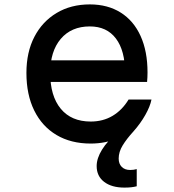

<svg xmlns="http://www.w3.org/2000/svg" viewBox="-20 -636 790 872"><path d="M185 -362H585L548 -305Q548 -406 506.5 -461Q465 -516 388 -516Q304 -516 256 -459.5Q208 -403 208 -305Q208 -200 256 -142Q304 -84 392 -84Q448 -84 491.5 -110Q535 -136 564 -184H668Q653 -124 613.5 -79Q574 -34 517 -9Q460 16 392 16Q302 16 236.5 -23Q171 -62 135.5 -134Q100 -206 100 -305Q100 -399 136 -468.5Q172 -538 237 -577Q302 -616 388 -616Q469 -616 528 -579Q587 -542 618.5 -472.5Q650 -403 650 -307Q650 -296 649.5 -285.5Q649 -275 648 -264H185ZM545 216Q487 216 453 190Q419 164 419 118Q419 83 443.5 43.5Q468 4 510 -30L668 -184Q662 -153 640 -114Q618 -75 586 -39Q555 -5 537 24.5Q519 54 519 84Q519 108 533 122Q547 136 571 136Q579 136 586.5 135Q594 134 601 132V210Q589 213 576 214.5Q563 216 545 216Z"/></svg>

Font: Martian Mono SemiExpanded
Style: Regular
Weight: 400
Width: 6
Monospace: yes
Designer: Roman Shamin
Foundry: Evil Martians
Version: Version 1.000